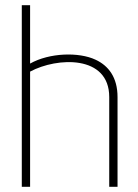

<svg xmlns="http://www.w3.org/2000/svg" viewBox="-20 -720 533 740"><path d="M433 0V-346C433 -422 398 -467 348 -490C284 -520 171 -517 96 -475V-700H64V0H96V-444C200 -500 401 -509 401 -346V0Z"/></svg>

Font: Advent Pro
Style: ExtraLight
Weight: 250
Designer: Andreas Kalpakidis
Foundry: Andreas Kalpakidis
Version: Version 2.002 2007